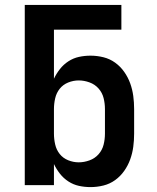

<svg xmlns="http://www.w3.org/2000/svg" viewBox="-20 -755 640 783"><path d="M349 8Q325 8 302 3Q279 -2 259 -15Q239 -28 224.5 -46.5Q210 -65 200 -86V0H81V-735H475V-634H200V-434Q210 -455 224.5 -473.5Q239 -492 259 -505Q279 -518 302 -523Q325 -528 349 -528Q376 -528 402 -521.5Q428 -515 449.5 -499.5Q471 -484 486.5 -462Q502 -440 511 -415Q520 -390 523.5 -363.5Q527 -337 527 -310V-210Q527 -183 523.5 -156.5Q520 -130 511 -105Q502 -80 486.5 -58Q471 -36 449.5 -20.5Q428 -5 402 1.5Q376 8 349 8ZM301 -93Q323 -93 345 -101Q367 -109 382 -126Q397 -143 402.5 -165Q408 -187 408 -210V-310Q408 -333 402.5 -355Q397 -377 382 -394Q367 -411 345 -419Q323 -427 301 -427Q279 -427 258 -418.5Q237 -410 223.5 -393Q210 -376 205 -354Q200 -332 200 -310V-210Q200 -188 205 -166Q210 -144 223.5 -127Q237 -110 258 -101.5Q279 -93 301 -93Z"/></svg>

Font: Iosevka Book
Style: Bold
Weight: 700
Designer: Belleve Invis
Foundry: Belleve Invis
Version: Version 28.0.7; ttfautohint (v1.8.3)